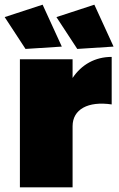

<svg xmlns="http://www.w3.org/2000/svg" viewBox="-30 -800 507 820"><path d="M234 -601 152 -780 -10 -727 79 -591ZM455 -601 373 -780 211 -727 300 -591ZM280 -467V-547H55V0H280V-261C280 -333 346 -369 447 -354V-557C376 -557 318 -524 280 -467Z"/></svg>

Font: Montserrat arm Black
Style: Regular
Weight: 900
Designer: Julieta Ulanovsky
Foundry: Julieta Ulanovsky
Version: Version 6.000;PS 006.000;hotconv 1.0.88;makeotf.lib2.5.64775